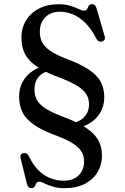

<svg xmlns="http://www.w3.org/2000/svg" viewBox="-20 -734 618 950"><path d="M321 -95 317.5 -123Q366.5 -125.5 393.5 -151.8Q420.5 -178 420.5 -217.5Q420.5 -245 408 -266.2Q395.5 -287.5 365.5 -307Q335.5 -326.5 282 -347.5Q209.5 -373.5 166.5 -401.8Q123.5 -430 104.8 -465Q86 -500 86 -547Q86 -596.5 109.2 -633.8Q132.5 -671 173.5 -692Q214.5 -713 268 -713Q305 -713 329 -705.2Q353 -697.5 369 -689.5Q385 -681.5 396.5 -681.5Q407.5 -681.5 411.2 -689.5Q415 -697.5 419.2 -705.5Q423.5 -713.5 435.5 -713.5Q444 -713.5 449.2 -708.5Q454.5 -703.5 458 -692L498 -554Q501 -545 497.2 -538.2Q493.5 -531.5 484.5 -529Q467 -524 458 -540.5Q432.5 -590.5 402.8 -620Q373 -649.5 341 -662.8Q309 -676 275.5 -676Q231 -676 204 -648.5Q177 -621 177 -576.5Q177 -546.5 189 -524Q201 -501.5 228.5 -482.8Q256 -464 302.5 -445.5Q378 -417.5 420 -389.2Q462 -361 479 -327.8Q496 -294.5 496 -252.5Q496 -209 474.5 -174Q453 -139 413.8 -118.2Q374.5 -97.5 321 -95ZM226.5 -413.5 239 -388.5Q193.5 -379 172 -354.8Q150.5 -330.5 150.5 -290.5Q150.5 -259.5 164.2 -236.8Q178 -214 209 -195Q240 -176 291 -156.5Q366 -129 408.2 -100Q450.5 -71 467.5 -38Q484.5 -5 484.5 36.5Q484.5 81 462.8 117.5Q441 154 400 175.5Q359 197 300.5 197Q265 197 240 189Q215 181 199 173Q183 165 174.5 165Q164 165 159.8 173Q155.5 181 151.2 189Q147 197 135 197Q126.5 197 121.8 192.2Q117 187.5 113.5 176.5L82 49.5Q76.5 29.5 94 24Q102.5 21.5 109.5 24.8Q116.5 28 122 37.5Q144 83 171.5 109.8Q199 136.5 230.5 148.2Q262 160 295 160Q342.5 160 369.2 133.5Q396 107 396 65Q396 39.5 384.8 19Q373.5 -1.5 346.5 -20.2Q319.5 -39 270.5 -58.5Q198 -84.5 155 -112.2Q112 -140 93.2 -175Q74.5 -210 74.5 -257Q74.5 -297.5 92.8 -330.5Q111 -363.5 145 -385Q179 -406.5 226.5 -413.5Z"/></svg>

Font: Fraunces 11pt
Style: Regular
Weight: 400
Version: Version 1.000;[b76b70a41]